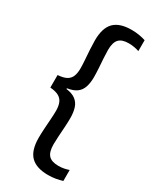

<svg xmlns="http://www.w3.org/2000/svg" viewBox="-205 -734 747 916"><g transform="rotate(30 169.0 -276.0)"><path d="M309.5 -664.5V-604.5Q298 -608.5 283.5 -611.2Q269 -614 251.5 -614Q214.5 -614 198 -596Q181.5 -578 181.5 -537Q181.5 -519 183.2 -492.5Q185 -466 186.8 -438.8Q188.5 -411.5 188.5 -390.5Q188.5 -360 181 -336.8Q173.5 -313.5 155 -299.5Q136.5 -285.5 103 -280.5V-272L100 -277Q135 -273 154.2 -258.5Q173.5 -244 181 -220.2Q188.5 -196.5 188.5 -165Q188.5 -144 186.8 -116.5Q185 -89 183.2 -62.5Q181.5 -36 181.5 -17Q181.5 24 198 42.2Q214.5 60.5 252.5 60.5Q269.5 60.5 283.8 57.5Q298 54.5 309.5 50.5V111Q293 116 273.5 119.5Q254 123 232 123Q166.5 123 135.5 91.5Q104.5 60 104.5 -9Q104.5 -30.5 106.2 -58.8Q108 -87 110 -114.2Q112 -141.5 112 -161Q112 -186.5 105 -204.2Q98 -222 81 -231.8Q64 -241.5 33 -244V-313Q64 -315 81 -324.5Q98 -334 105 -351.5Q112 -369 112 -394.5Q112 -414 110 -441.2Q108 -468.5 106.2 -496.2Q104.5 -524 104.5 -545Q104.5 -614 135.5 -645.2Q166.5 -676.5 232 -676.5Q254 -676.5 273.5 -673.2Q293 -670 309.5 -664.5Z"/></g></svg>

Font: Anek Odia
Style: Regular
Weight: 400
Designer: Yesha Goshar & Mahesh Sahu (Odia), Yesha Goshar (Latin)
Foundry: Ek Type
Version: Version 1.003